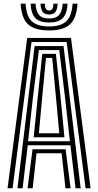

<svg xmlns="http://www.w3.org/2000/svg" viewBox="-20 -1002 522 1022"><path d="M20.2 0 124.8 -800H357.8L462.2 0H435.5L334.8 -778.5H147.8L47 0ZM126.8 0 153.2 -207.5H329.2L355.8 0H328.5L308 -186.2H174.5L154 0ZM73 0 164.2 -756.8H318.2L409.5 0H382.2L354.8 -228.8H127.8L100.2 0ZM129.5 -250H352L326.5 -480.2L295.5 -735.5H187L155 -480.2ZM159.5 -271.2 180.5 -480.2 205 -715.2H277.5L302.8 -480.2L323 -271.2ZM187 -292.5H295.5L278.2 -480.2L257.8 -693.8H224.8L204.2 -480.2ZM241.2 -840Q164 -840 128.9 -873.1Q93.8 -906.2 90 -982.5H116.5Q119.5 -917.5 148.6 -889.4Q177.8 -861.2 241.2 -861.2Q304.5 -861.2 333.5 -889.4Q362.5 -917.5 366.2 -982.5H392.5Q388.2 -906.2 353.1 -873.1Q318 -840 241.2 -840ZM241.2 -882.2Q191.2 -882.2 168.4 -905.5Q145.5 -928.8 143 -982.5H169.2Q171.5 -940.2 188.1 -921.9Q204.8 -903.5 241.2 -903.5Q277.5 -903.5 294.2 -921.9Q311 -940.2 313.5 -982.5H339.8Q336.8 -928.8 313.9 -905.5Q291 -882.2 241.2 -882.2ZM241.2 -924.8Q218.5 -924.8 207.9 -938.1Q197.2 -951.5 195.5 -982.5H218.8Q218.5 -963 224.8 -954.4Q231 -945.8 241.2 -945.8Q252 -945.8 258.1 -954.4Q264.2 -963 264 -982.5H287Q285.2 -951.5 274.6 -938.1Q264 -924.8 241.2 -924.8Z"/></svg>

Font: Big Shoulders Inline Text Thin ExtraBold
Style: Regular
Weight: 800
Version: Version 2.002